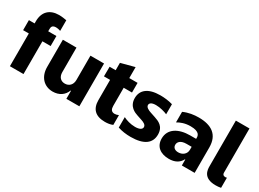

<svg xmlns="http://www.w3.org/2000/svg" viewBox="-33 -1436 2862 2120"><g transform="rotate(30 1398.0 -375.5)"><path d="M317.1 -626.4C332.7 -626.4 349.4 -623.6 374.3 -615.4V-750.7C350.5 -755.3 313.2 -761.4 277.7 -761.4C158.4 -761.4 88.8 -693.2 88.8 -573.2V-545.5H16V-417.6H88.8V0H262.1V-417.6H366.8V-545.5H262.1V-576C262.1 -601.2 270.2 -626.4 317.1 -626.4Z M800.8 -235.4C800.8 -171.9 760.3 -136.4 708.8 -136.4C655.5 -136.4 622.9 -172.6 622.5 -231.9V-545.5H448.9V-197.8C449.2 -74.6 524.1 7.1 636.4 7.1C718 7.1 778.8 -34.8 802.9 -101.6H808.6V0H974.1V-545.5H800.8Z M1401.6 -422.2V-545.5H1295.8V-685.4L1122.2 -639.6V-545.5H1045.1L1044 -422.2H1122.2V-163.4C1122.2 -52.6 1181.5 8.2 1302.9 8.2C1336.3 8.2 1371.8 3.6 1401.6 -9.6V-134.2C1383.9 -126.1 1367.2 -122.2 1351.2 -122.2C1308.6 -122.2 1295.8 -152 1295.8 -191.8V-422.2Z M1632.1 9.9C1804.3 9.9 1882.5 -55 1882.5 -163C1882.5 -269.2 1807.9 -295.1 1755 -313.2L1692.1 -334.2C1662.6 -344.1 1622.9 -361.2 1622.9 -391.7C1622.9 -411.9 1640.6 -435 1701 -435C1755.3 -435 1816.1 -417.3 1848 -402.7V-531.2C1795.8 -546.9 1736.5 -552.6 1690.3 -552.6C1531.2 -552.6 1458.5 -485.8 1458.5 -384.9C1458.5 -276.3 1544.7 -245 1581.7 -233L1641 -213.1C1670.8 -203.5 1706.7 -187.9 1706.7 -157.3C1706.7 -129.6 1677.9 -110.4 1619 -110.4C1561.1 -110.4 1504.6 -128.6 1468.4 -147.4V-14.2C1520.6 2.5 1575.3 9.9 1632.1 9.9Z M2118.6 8.9C2193.9 8.9 2246.4 -18.8 2276.6 -76H2280.9V0H2444.2V-323.5C2444.2 -486.2 2341.6 -552.6 2179.7 -552.6C2119.7 -552.6 2052.2 -543.7 1986.9 -514.2V-379.6C2025.9 -402.7 2078.5 -423.7 2149.1 -423.7C2271.7 -423.7 2270.6 -367.2 2270.6 -344.5V-333.5H2195C2047.6 -333.5 1938.9 -271 1938.9 -147C1938.9 -43.3 2013.8 8.9 2118.6 8.9ZM2172.6 -105.1C2131.7 -105.1 2103.3 -125.4 2103.3 -161.9C2103.3 -195.3 2128.9 -232.6 2206.7 -232.6H2271.7V-195.3C2271.7 -139.2 2226.2 -105.1 2172.6 -105.1Z M2712 3.6C2731.9 3.6 2759.2 1.8 2779.5 -2.8V-132.1C2774.5 -129.6 2767.4 -128.6 2760.3 -128.6C2734 -128.6 2723.4 -142.4 2723.4 -163V-727.3H2549.7V-147.7C2549.7 -100.1 2552.9 3.6 2712 3.6Z"/></g></svg>

Font: TID UI Extra Bold
Style: Regular
Weight: 800
Designer: The TID Project Authors
Foundry: Bakken & Bæck
Version: Version 1.001;hotconv 1.0.109;makeotfexe 2.5.65596